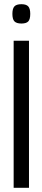

<svg xmlns="http://www.w3.org/2000/svg" viewBox="-20 -894 202 914"><path d="M82 -782Q59 -782 49 -792Q39 -802 39 -828Q39 -853 48.5 -863.5Q58 -874 82 -874Q105 -874 114.5 -863.5Q124 -853 124 -828Q124 -802 114.5 -792Q105 -782 82 -782ZM45 0V-700H118V0Z"/></svg>

Font: Georama Condensed
Style: Regular
Weight: 400
Width: 3
Designer: Jean-Baptiste Levee
Foundry: Production Type
Version: Version 1.000